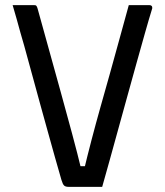

<svg xmlns="http://www.w3.org/2000/svg" viewBox="-20 -720 640 744"><path d="M113 -700Q117 -700 119 -699Q121 -698 123 -694Q125 -690 127 -682Q149 -602 171.5 -521.5Q194 -441 216 -361Q238 -281 259 -203.5Q280 -126 298 -51L263 -76H337L303 -51Q318 -114 334.5 -177Q351 -240 369 -304Q387 -368 405.5 -433.5Q424 -499 442 -565.5Q460 -632 479 -700Q500 -700 521 -700Q542 -700 560 -700Q563 -700 565.5 -698.5Q568 -697 569 -695Q570 -693 570 -688Q557 -646 541.5 -591Q526 -536 508.5 -473.5Q491 -411 473 -345.5Q455 -280 437.5 -217Q420 -154 404.5 -97.5Q389 -41 376 4Q339 4 305 4Q271 4 245 4Q234 4 228.5 -1Q223 -6 218 -23Q206 -64 193 -110.5Q180 -157 165.5 -209Q151 -261 136 -315.5Q121 -370 105.5 -427Q90 -484 74 -542Q66 -568 59 -594Q52 -620 44.5 -646.5Q37 -673 29 -700Q51 -700 72 -700Q93 -700 113 -700Z"/></svg>

Font: RecMonoLinear Nerd Font Mono
Style: Regular
Weight: 400
Monospace: yes
Version: Version 1.085; ttfautohint (v1.8.4.7-5d5b);Nerd Fonts 3.2.1